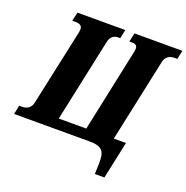

<svg xmlns="http://www.w3.org/2000/svg" viewBox="-191 -855 1139 1173"><g transform="rotate(20 379.0 -269.0)"><path d="M551 176H613L665 -67H586L701 -606C708 -641 733 -657 764 -657H784L796 -714H485L472 -657H488C513 -657 524 -648 524 -630C524 -623 523 -615 521 -605L407 -67H228L343 -606C350 -641 371 -657 400 -657H413L425 -714H114L101 -657H120C150 -657 166 -647 166 -626C166 -620 165 -612 164 -605L57 -108C50 -74 25 -58 -6 -58H-26L-38 0H449C539 0 556 27 553 116Z"/></g></svg>

Font: Noto Serif Condensed Black
Style: Italic
Weight: 900
Width: 3
Italic angle: -12°
Designer: Monotype Design Team
Foundry: Monotype Imaging Inc.
Version: Version 2.013